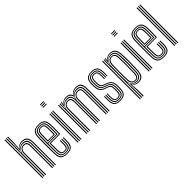

<svg xmlns="http://www.w3.org/2000/svg" viewBox="52 -1730 2860 2860"><g transform="rotate(-45 1482.5 -300.0)"><path d="M322.8 0V-466.8Q322.8 -527.2 301.2 -560.6Q279.8 -594 217.8 -594Q180.2 -594 153.6 -576.9Q127 -559.8 110 -527.8H106L112.5 -651.8V-800H128V-691.5L118.2 -554H121Q137.5 -579.5 162.8 -593.5Q188 -607.5 222 -607.5Q290.5 -607.5 314.2 -571.2Q338 -535 338 -469.2V0ZM53 0V-800H68.5V0ZM83.8 0V-800H98.8V-601L95.8 -493.2H99.8Q113.5 -533.8 142.4 -557Q171.2 -580.2 213.8 -580Q269.8 -579.5 288.5 -549.1Q307.2 -518.8 307.2 -465.8V0H292V-464Q292 -513.2 274.6 -539.8Q257.2 -566.2 208.5 -566.2Q172 -566.2 147.8 -549.2Q123.5 -532.2 111.4 -506.5Q99.2 -480.8 99.2 -454.8V0ZM114.5 0V-456Q114.5 -493.5 137.1 -522.5Q159.8 -551.5 205.2 -551.5Q247.5 -551.5 262.1 -527.9Q276.8 -504.2 276.8 -461.5V0H261.2V-460.8Q261.2 -496.5 249.6 -517.1Q238 -537.8 203.2 -537.8Q166.5 -537.8 148.5 -513.9Q130.5 -490 130.5 -457.2V0Z M573 7.2Q503 7.2 469.8 -21.5Q436.5 -50.2 434 -121.2Q432.8 -155.8 432.1 -201.2Q431.5 -246.8 431.5 -296.1Q431.5 -345.5 432.1 -392.5Q432.8 -439.5 434 -477.2Q437 -546.5 469.1 -576.9Q501.2 -607.2 572 -607.2Q639 -607.2 671 -578.5Q703 -549.8 706.2 -479.5Q707.2 -451.2 707.6 -396.2Q708 -341.2 705.2 -277.2H508.5Q508.5 -195 510.8 -126.5Q512 -88 525.5 -72.2Q539 -56.5 573 -56.5Q603.2 -56.5 615.5 -71Q627.8 -85.5 629.2 -125Q630.8 -158 628.2 -209.5H643.8Q646 -157.5 644.8 -124.2Q642.8 -78.8 626.9 -61.2Q611 -43.8 573 -43.8Q531.5 -43.8 514 -62Q496.5 -80.2 495 -125Q494 -156 493.6 -203Q493.2 -250 493.2 -290H690.5Q692.5 -348.5 692.2 -400Q692 -451.5 690.8 -479.2Q688 -544.2 658.8 -569.4Q629.5 -594.5 572 -594.5Q508 -594.5 480 -566.5Q452 -538.5 449.5 -476.5Q447.8 -425.2 447.2 -360.5Q446.8 -295.8 447.2 -232.5Q447.8 -169.2 449.2 -122.5Q451.5 -58.2 480.6 -31.9Q509.8 -5.5 573 -5.5Q634.5 -5.5 661.1 -31.9Q687.8 -58.2 690.8 -122Q691.5 -138.8 691.2 -162Q691 -185.2 689.8 -209.5H705.2Q706.2 -187.8 706.6 -164Q707 -140.2 706.2 -121.2Q703 -51.5 672.5 -22.1Q642 7.2 573 7.2ZM573 -18.2Q516.8 -18.2 491.8 -41.8Q466.8 -65.2 464.5 -123Q463.5 -160 462.9 -206.4Q462.2 -252.8 462.2 -301.8Q462.2 -350.8 462.9 -395.9Q463.5 -441 464.8 -475.2Q467 -534.2 492.5 -558Q518 -581.8 572 -581.8Q622.5 -581.8 647.6 -559.4Q672.8 -537 675.5 -478.5Q676.5 -455.5 676.9 -408.4Q677.2 -361.2 675.5 -302.8H477.8Q477.8 -251.2 478 -211Q478.2 -170.8 479.2 -124.2Q480 -73.8 500.8 -52.4Q521.5 -31 573 -31Q617.8 -31 637.6 -50.9Q657.5 -70.8 660 -123Q661.5 -157.8 659 -209.5H674.5Q677 -158 675.5 -122.5Q672.8 -64.8 649.8 -41.5Q626.8 -18.2 573 -18.2ZM478 -315.5H660.5Q662 -366.5 661.5 -411.2Q661 -456 660 -478Q657.8 -529.8 636.5 -549.4Q615.2 -569 572 -569Q525.8 -569 503.9 -548.1Q482 -527.2 480 -474.5Q479.2 -448 478.6 -403.9Q478 -359.8 478 -315.5ZM493.2 -328.2Q493.5 -359.8 493.9 -398.2Q494.2 -436.8 495.2 -473.8Q497 -519.5 514.8 -537.9Q532.5 -556.2 572 -556.2Q609.8 -556.2 626.2 -538.4Q642.8 -520.5 644.8 -477Q645.5 -459 646 -419Q646.5 -379 645 -328.2ZM508.8 -341H629.8Q631 -385.2 630.5 -422.9Q630 -460.5 629.2 -476.5Q627.8 -514.2 614.6 -528.9Q601.5 -543.5 572 -543.5Q539.8 -543.5 525.9 -527.9Q512 -512.2 510.8 -473Q510 -443.8 509.5 -411.2Q509 -378.8 508.8 -341Z M799 -786.5V-800H876V-786.5ZM799 -759.2V-772.8H876V-759.2ZM799 -732V-745.5H876V-732ZM860.8 0V-600H876.2V0ZM799.2 0V-600H814.8V0ZM830 0V-600H845.5V0Z M1454.5 0V-466.8Q1454.5 -526.8 1435.6 -560.4Q1416.8 -594 1354.8 -594Q1317 -594 1288.8 -576.2Q1260.5 -558.5 1244.5 -527.8H1240.8Q1232.2 -563.2 1210.4 -578.6Q1188.5 -594 1147.2 -594Q1109.8 -594 1083.1 -576.9Q1056.5 -559.8 1039.5 -527.8H1035L1042.2 -600H1057.8V-593.2L1048 -554H1051.2Q1067.8 -579.5 1092.8 -593.5Q1117.8 -607.5 1151.8 -607.5Q1191.2 -607.5 1213.6 -595Q1236 -582.5 1248.5 -554H1252.8Q1290.2 -607.5 1359.2 -607.5Q1404.8 -607.5 1428.6 -591Q1452.5 -574.5 1461.2 -543.6Q1470 -512.8 1470 -469.2V0ZM982.2 0V-600H997.8V0ZM1013 0V-600H1028.2L1025 -493.2H1029Q1042.8 -532.8 1071.5 -556.4Q1100.2 -580 1143.2 -580Q1187.2 -579.8 1207.1 -559.5Q1227 -539.2 1231.2 -493.2H1234.5Q1248.2 -532.5 1277.6 -556.4Q1307 -580.2 1350 -580Q1404 -579.5 1421.6 -550.4Q1439.2 -521.2 1439.2 -465.8V0H1423.8V-464Q1423.8 -513.2 1408.5 -539.8Q1393.2 -566.2 1345 -566.2Q1308.2 -566.2 1283.8 -549.4Q1259.2 -532.5 1247.1 -506.9Q1235 -481.2 1235 -454.8V0H1219.5V-464Q1219.5 -513.2 1203.2 -539.8Q1187 -566.2 1138.2 -566.2Q1101.5 -566.2 1077.1 -549.4Q1052.8 -532.5 1040.6 -506.9Q1028.5 -481.2 1028.5 -454.8V0ZM1044 0V-456Q1044 -493.5 1066.6 -522.5Q1089.2 -551.5 1135 -551.5Q1177 -551.5 1190.6 -527.8Q1204.2 -504 1204.2 -461.5V0H1188.8V-460.8Q1188.8 -497.8 1177.8 -517.8Q1166.8 -537.8 1133 -537.8Q1096.2 -537.8 1078.1 -514Q1060 -490.2 1060 -457.2V0ZM1250.2 0V-456Q1250.2 -493.5 1273.1 -522.5Q1296 -551.5 1341.8 -551.5Q1383.5 -551.5 1396 -527.6Q1408.5 -503.8 1408.5 -461.5V0H1393.2V-460.8Q1393.2 -496.2 1383.8 -517Q1374.2 -537.8 1339.5 -537.8Q1302.8 -537.8 1284.2 -514Q1265.8 -490.2 1265.8 -457.2V0Z M1686.5 -43.8Q1651 -43.8 1633.9 -61.9Q1616.8 -80 1615.5 -124Q1615.2 -141.8 1615 -164Q1614.8 -186.2 1616 -209.5H1630Q1629.2 -190 1629.2 -167.6Q1629.2 -145.2 1629.8 -125Q1630.8 -88.2 1644.1 -72.4Q1657.5 -56.5 1686.5 -56.5Q1719.2 -56.5 1732.1 -72.4Q1745 -88.2 1746.5 -120.2Q1747.2 -137.8 1747.1 -152.1Q1747 -166.5 1747 -184.8Q1747 -223 1735 -239.5Q1723 -256 1700 -264L1659.5 -278Q1627 -288.8 1604.5 -304.5Q1582 -320.2 1570 -348.1Q1558 -376 1557.2 -423.8Q1556.5 -441.5 1556.8 -454.1Q1557 -466.8 1557.2 -476.8Q1558 -545.8 1588.2 -576.5Q1618.5 -607.2 1689.5 -607.2Q1755.2 -607.2 1784.8 -577.8Q1814.2 -548.2 1816.8 -480Q1817.2 -461.8 1817.2 -438Q1817.2 -414.2 1816.2 -392H1802.2Q1803.2 -412.5 1803.2 -436.1Q1803.2 -459.8 1802.8 -479.2Q1800.5 -541 1774.1 -567.8Q1747.8 -594.5 1689.5 -594.5Q1626.5 -594.5 1599.8 -566.6Q1573 -538.8 1572 -476.8Q1571.8 -462 1571.6 -451.1Q1571.5 -440.2 1572 -423.8Q1573.8 -380.5 1583.4 -355.4Q1593 -330.2 1612.6 -315.8Q1632.2 -301.2 1664 -290.5L1703.8 -276.8Q1737 -265.2 1749.5 -244.5Q1762 -223.8 1762 -184.8Q1762 -169.2 1762.1 -153.9Q1762.2 -138.5 1761.2 -120.2Q1760 -80.8 1743.4 -62.2Q1726.8 -43.8 1686.5 -43.8ZM1686.5 -18.2Q1633.8 -18.2 1611.4 -43.2Q1589 -68.2 1587.2 -122.5Q1586.8 -142.8 1586.5 -163.8Q1586.2 -184.8 1587.5 -209.5H1602Q1600.5 -184.2 1600.8 -161.9Q1601 -139.5 1601.5 -123.2Q1603 -74 1622.8 -52.5Q1642.5 -31 1686.5 -31Q1735.8 -31 1755.2 -53Q1774.8 -75 1776.2 -120Q1777 -138 1776.9 -152.2Q1776.8 -166.5 1776.8 -184.8Q1776.8 -232 1759.9 -254.5Q1743 -277 1707.8 -289.5L1668.5 -303Q1639.5 -313 1622.1 -326.1Q1604.8 -339.2 1596.6 -362Q1588.5 -384.8 1587 -423.8Q1586.2 -440.5 1586.5 -451.5Q1586.8 -462.5 1587 -476.8Q1587.8 -531.8 1610.9 -556.8Q1634 -581.8 1689.5 -581.8Q1741 -581.8 1763.8 -557.9Q1786.5 -534 1788.2 -478.8Q1789 -461 1789.1 -440Q1789.2 -419 1788 -392H1773.8Q1775 -420 1774.9 -441Q1774.8 -462 1774.2 -478.8Q1772.8 -528 1752.5 -548.5Q1732.2 -569 1689.5 -569Q1642.8 -569 1622.8 -547.1Q1602.8 -525.2 1602 -476.8Q1601.8 -461.8 1601.5 -451.1Q1601.2 -440.5 1602 -423.8Q1603.5 -386.5 1610.9 -366.1Q1618.2 -345.8 1633.2 -335Q1648.2 -324.2 1672.8 -315.5L1711.5 -302Q1752.5 -287.5 1772.1 -262.2Q1791.8 -237 1791.8 -184.8Q1791.8 -166.5 1791.9 -151.9Q1792 -137.2 1791.2 -119.8Q1789.5 -67.2 1766.2 -42.8Q1743 -18.2 1686.5 -18.2ZM1686.5 7.2Q1620.8 7.2 1591 -22.5Q1561.2 -52.2 1559 -121.2Q1558.2 -142.8 1558.1 -165.6Q1558 -188.5 1559.2 -209.5H1573.5Q1572.2 -189.8 1572.4 -165.8Q1572.5 -141.8 1573 -122Q1575 -59.8 1601.5 -32.6Q1628 -5.5 1686.5 -5.5Q1750.2 -5.5 1777.4 -32.6Q1804.5 -59.8 1806.2 -119.5Q1806.8 -137.2 1806.8 -151.9Q1806.8 -166.5 1806.8 -184.8Q1806.8 -241.8 1784 -270Q1761.2 -298.2 1715.2 -314.8L1677.2 -328.2Q1654.8 -336.5 1642.1 -346.1Q1629.5 -355.8 1624 -373.5Q1618.5 -391.2 1617 -424Q1615.5 -448.8 1617 -476.5Q1619 -519.2 1635.2 -537.8Q1651.5 -556.2 1689.5 -556.2Q1725 -556.2 1741.9 -538.5Q1758.8 -520.8 1760.2 -477.2Q1760.5 -463.8 1760.6 -441.1Q1760.8 -418.5 1759.8 -392H1745.5Q1746.8 -417.5 1746.6 -438.8Q1746.5 -460 1746 -476.8Q1745 -513 1731.5 -528.2Q1718 -543.5 1689.5 -543.5Q1659.2 -543.5 1646.2 -527.9Q1633.2 -512.2 1631.8 -476.5Q1631.2 -462.2 1631.1 -451.1Q1631 -440 1631.8 -424Q1633.8 -379.2 1644.6 -364.9Q1655.5 -350.5 1681.8 -341L1719 -327.2Q1750 -316 1773 -299.9Q1796 -283.8 1808.9 -256.6Q1821.8 -229.5 1821.8 -184.8Q1821.8 -166.2 1821.8 -151.9Q1821.8 -137.5 1821 -119.5Q1819.2 -54.2 1789.5 -23.5Q1759.8 7.2 1686.5 7.2Z M1970.5 200V52.2L1966.2 -69.2H1970.2Q1984 -38.8 2011.5 -22.2Q2039 -5.8 2072.2 -5.8Q2129 -5.8 2152.8 -38.9Q2176.5 -72 2180 -133.2Q2184.2 -222.8 2184.4 -302.4Q2184.5 -382 2180.5 -465.2Q2176.8 -529.2 2152.6 -562Q2128.5 -594.8 2074.2 -594.8Q2036.2 -594.8 2007.5 -574.9Q1978.8 -555 1966.2 -524.8H1962.8L1967.8 -600H1982.2V-593.2L1976.8 -559.5H1980Q1994.8 -582 2020.6 -594.8Q2046.5 -607.5 2077.5 -607.5Q2136.2 -607.5 2163.8 -572.5Q2191.2 -537.5 2195.8 -465.2Q2200 -387 2199.8 -304.6Q2199.5 -222.2 2195.2 -134Q2191.5 -62.2 2164.2 -27.6Q2137 7 2077.5 7Q2048 7 2022.8 -5.4Q1997.5 -17.8 1982.8 -40.8H1979.2L1986.8 92.2V200ZM1910 200V-600H1925.5V200ZM1940.8 200V-600H1956.2L1952.5 -481.8H1956Q1963.2 -526 1993.4 -554Q2023.5 -582 2070.5 -582Q2117 -582 2139.4 -553.6Q2161.8 -525.2 2165.2 -465Q2169.5 -383.5 2169.2 -303.6Q2169 -223.8 2164.8 -133.5Q2161.8 -76.5 2139.2 -48Q2116.8 -19.5 2066.5 -18.8Q2023.2 -18 1995.4 -44.6Q1967.5 -71.2 1957.8 -112.2H1954.2L1956.2 6.2V200ZM2064.2 -31.5Q2109.5 -31.5 2128.4 -58Q2147.2 -84.5 2149.5 -132.5Q2152.5 -212.8 2152.9 -294.1Q2153.2 -375.5 2150 -464Q2147.8 -518.8 2127.4 -544.1Q2107 -569.5 2063.5 -569.5Q2012.8 -569.5 1987 -536Q1961.2 -502.5 1959.5 -460.2Q1956.2 -370.2 1956.2 -289.2Q1956.2 -208.2 1959.2 -138Q1961.5 -96.8 1987.5 -64.1Q2013.5 -31.5 2064.2 -31.5ZM2062 -43.8Q2018 -43.8 1996.9 -71.2Q1975.8 -98.8 1974 -137.5Q1968 -292.8 1974 -460Q1975.8 -501.8 1997 -529Q2018.2 -556.2 2059.8 -556.2Q2098 -556.2 2115.5 -533.6Q2133 -511 2134.8 -464.8Q2137.8 -380.8 2137.5 -301Q2137.2 -221.2 2134.2 -134Q2132.8 -88.5 2116.1 -66.1Q2099.5 -43.8 2062 -43.8ZM2061.8 -56.5Q2090.5 -56.5 2103.9 -75.4Q2117.2 -94.2 2119 -134.2Q2122.2 -221 2122.4 -299.1Q2122.5 -377.2 2119.5 -464.8Q2118 -503.8 2104.2 -523.6Q2090.5 -543.5 2059.5 -543.5Q2024.8 -543.5 2007.9 -519.1Q1991 -494.8 1989.5 -460Q1986.2 -382.8 1986.2 -300.2Q1986.2 -217.8 1989.5 -137.5Q1991 -103.5 2008.6 -80Q2026.2 -56.5 2061.8 -56.5Z M2296.2 -786.5V-800H2373.2V-786.5ZM2296.2 -759.2V-772.8H2373.2V-759.2ZM2296.2 -732V-745.5H2373.2V-732ZM2358 0V-600H2373.5V0ZM2296.5 0V-600H2312V0ZM2327.2 0V-600H2342.8V0Z M2611.2 7.2Q2541.2 7.2 2508 -21.5Q2474.8 -50.2 2472.2 -121.2Q2471 -155.8 2470.4 -201.2Q2469.8 -246.8 2469.8 -296.1Q2469.8 -345.5 2470.4 -392.5Q2471 -439.5 2472.2 -477.2Q2475.2 -546.5 2507.4 -576.9Q2539.5 -607.2 2610.2 -607.2Q2677.2 -607.2 2709.2 -578.5Q2741.2 -549.8 2744.5 -479.5Q2745.5 -451.2 2745.9 -396.2Q2746.2 -341.2 2743.5 -277.2H2546.8Q2546.8 -195 2549 -126.5Q2550.2 -88 2563.8 -72.2Q2577.2 -56.5 2611.2 -56.5Q2641.5 -56.5 2653.8 -71Q2666 -85.5 2667.5 -125Q2669 -158 2666.5 -209.5H2682Q2684.2 -157.5 2683 -124.2Q2681 -78.8 2665.1 -61.2Q2649.2 -43.8 2611.2 -43.8Q2569.8 -43.8 2552.2 -62Q2534.8 -80.2 2533.2 -125Q2532.2 -156 2531.9 -203Q2531.5 -250 2531.5 -290H2728.8Q2730.8 -348.5 2730.5 -400Q2730.2 -451.5 2729 -479.2Q2726.2 -544.2 2697 -569.4Q2667.8 -594.5 2610.2 -594.5Q2546.2 -594.5 2518.2 -566.5Q2490.2 -538.5 2487.8 -476.5Q2486 -425.2 2485.5 -360.5Q2485 -295.8 2485.5 -232.5Q2486 -169.2 2487.5 -122.5Q2489.8 -58.2 2518.9 -31.9Q2548 -5.5 2611.2 -5.5Q2672.8 -5.5 2699.4 -31.9Q2726 -58.2 2729 -122Q2729.8 -138.8 2729.5 -162Q2729.2 -185.2 2728 -209.5H2743.5Q2744.5 -187.8 2744.9 -164Q2745.2 -140.2 2744.5 -121.2Q2741.2 -51.5 2710.8 -22.1Q2680.2 7.2 2611.2 7.2ZM2611.2 -18.2Q2555 -18.2 2530 -41.8Q2505 -65.2 2502.8 -123Q2501.8 -160 2501.1 -206.4Q2500.5 -252.8 2500.5 -301.8Q2500.5 -350.8 2501.1 -395.9Q2501.8 -441 2503 -475.2Q2505.2 -534.2 2530.8 -558Q2556.2 -581.8 2610.2 -581.8Q2660.8 -581.8 2685.9 -559.4Q2711 -537 2713.8 -478.5Q2714.8 -455.5 2715.1 -408.4Q2715.5 -361.2 2713.8 -302.8H2516Q2516 -251.2 2516.2 -211Q2516.5 -170.8 2517.5 -124.2Q2518.2 -73.8 2539 -52.4Q2559.8 -31 2611.2 -31Q2656 -31 2675.9 -50.9Q2695.8 -70.8 2698.2 -123Q2699.8 -157.8 2697.2 -209.5H2712.8Q2715.2 -158 2713.8 -122.5Q2711 -64.8 2688 -41.5Q2665 -18.2 2611.2 -18.2ZM2516.2 -315.5H2698.8Q2700.2 -366.5 2699.8 -411.2Q2699.2 -456 2698.2 -478Q2696 -529.8 2674.8 -549.4Q2653.5 -569 2610.2 -569Q2564 -569 2542.1 -548.1Q2520.2 -527.2 2518.2 -474.5Q2517.5 -448 2516.9 -403.9Q2516.2 -359.8 2516.2 -315.5ZM2531.5 -328.2Q2531.8 -359.8 2532.1 -398.2Q2532.5 -436.8 2533.5 -473.8Q2535.2 -519.5 2553 -537.9Q2570.8 -556.2 2610.2 -556.2Q2648 -556.2 2664.5 -538.4Q2681 -520.5 2683 -477Q2683.8 -459 2684.2 -419Q2684.8 -379 2683.2 -328.2ZM2547 -341H2668Q2669.2 -385.2 2668.8 -422.9Q2668.2 -460.5 2667.5 -476.5Q2666 -514.2 2652.9 -528.9Q2639.8 -543.5 2610.2 -543.5Q2578 -543.5 2564.1 -527.9Q2550.2 -512.2 2549 -473Q2548.2 -443.8 2547.8 -411.2Q2547.2 -378.8 2547 -341Z M2896.5 0V-800H2912V0ZM2835 0V-800H2850.5V0ZM2865.8 0V-800H2881.2V0Z"/></g></svg>

Font: Big Shoulders Inline Display Medium
Style: Regular
Weight: 500
Designer: Patric King
Foundry: XO Type Co
Version: Version 1.000